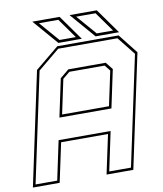

<svg xmlns="http://www.w3.org/2000/svg" viewBox="-109 -922 845 996"><g transform="rotate(-10 313.5 -424.0)"><path d="M-17 0 110 -597 235 -700H558L639 -597L512 0H371L415 -206H168L124 0ZM-0.5 -13.5H113.5L157 -219H431L387.5 -13.5H502L625 -591.5L549.5 -686.5H237.5L122.5 -591.5ZM198 -347H445L483.5 -528L459.5 -558.5H273.5L236.5 -528ZM181.5 -333.5 224 -533.5 270.5 -572H467.5L498 -533.5L455.5 -333.5ZM563 -716H439.5L325.5 -848H469ZM534 -730 460 -834H358L448 -730ZM367 -716H243.5L129.5 -848H273ZM338 -730 264 -834H162L252 -730Z"/></g></svg>

Font: Tourney Thin
Style: Italic
Weight: 100
Italic angle: -12°
Designer: Tyler Finck
Foundry: Etcetera Type Co
Version: Version 1.015